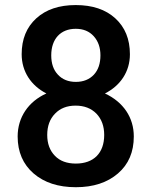

<svg xmlns="http://www.w3.org/2000/svg" viewBox="-20 -741 608 770"><path d="M501 -523.4C501 -584 481.4 -631.8 442.4 -667.5C403.3 -703.1 350.6 -720.7 283.7 -720.7C217.3 -720.7 164.6 -703.1 125.5 -667.5C86.4 -631.8 66.9 -584 66.9 -523.4C66.9 -453.6 105 -397.5 166 -366.2C93.3 -333.5 50.8 -270 50.8 -193.8C50.8 -131.8 72.3 -82 114.7 -45.4C157.2 -8.8 213.4 9.8 284.2 9.8C354.5 9.8 410.6 -8.8 453.1 -45.4C495.6 -82 516.6 -131.3 516.6 -193.8C516.6 -269.5 475.1 -331.5 400.9 -366.2C462.9 -397.5 501 -453.6 501 -523.4ZM382.8 -519C382.8 -486.3 374 -460.4 356.4 -441.4C338.4 -422.4 314.5 -412.6 284.2 -412.6C253.9 -412.6 230 -422.4 212.4 -441.4C194.3 -460.4 185.5 -486.3 185.5 -519C185.5 -585 223.1 -625.5 283.7 -625.5C314 -625.5 337.9 -615.7 356 -595.7C374 -575.7 382.8 -549.8 382.8 -519ZM397.9 -199.7C397.9 -127.4 356 -85 284.2 -85C248.5 -85 220.2 -95.2 200.2 -116.2C179.7 -137.2 169.4 -165 169.4 -199.7C169.4 -235.4 179.7 -263.7 200.7 -285.2C221.2 -306.6 248.5 -317.4 283.2 -317.4C317.9 -317.4 345.7 -306.6 366.7 -285.2C387.7 -263.2 397.9 -234.9 397.9 -199.7Z"/></svg>

Font: Roboto Medium
Style: Regular
Weight: 500
Designer: Google
Version: Version 2.137; 2017